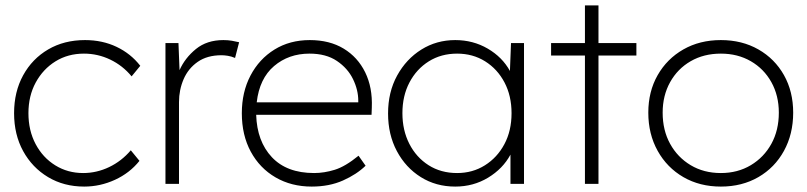

<svg xmlns="http://www.w3.org/2000/svg" viewBox="-20 -679 2981 709"><path d="M291 10Q216 10 157.5 -25Q99 -60 65.5 -121Q32 -182 32 -261Q32 -340 65.5 -401Q99 -462 158 -496.5Q217 -531 294 -531Q358 -531 410.5 -506Q463 -481 498 -436L466 -397Q433 -437 387 -459Q341 -481 290 -481Q231 -481 185 -452.5Q139 -424 112 -374.5Q85 -325 85 -261Q85 -197 111.5 -147Q138 -97 184 -68.5Q230 -40 287 -40Q337 -40 383 -62Q429 -84 463 -124L495 -85Q459 -40 404.5 -15Q350 10 291 10Z M591 0V-520H639L643 -420Q663 -465 703.5 -498Q744 -531 805 -531Q822 -531 836.5 -528.5Q851 -526 863 -523L848 -465Q834 -471 821 -473Q808 -475 798 -475Q745 -475 710 -450.5Q675 -426 658 -386.5Q641 -347 641 -302V0Z M1131 10Q1056 10 997.5 -24Q939 -58 906 -119Q873 -180 873 -261Q873 -339 905 -400Q937 -461 993.5 -496Q1050 -531 1124 -531Q1197 -531 1249 -499.5Q1301 -468 1328.5 -412Q1356 -356 1353 -282L1352 -255H926Q929 -157 984 -98.5Q1039 -40 1140 -40Q1177 -40 1216 -52Q1255 -64 1304 -104L1330 -67Q1297 -35 1246.5 -12.5Q1196 10 1131 10ZM1123 -481Q1046 -481 992 -435Q938 -389 928 -301H1303V-307Q1303 -347 1283.5 -387Q1264 -427 1224 -454Q1184 -481 1123 -481Z M1661 10Q1590 10 1534 -25Q1478 -60 1445.5 -121Q1413 -182 1413 -260Q1413 -339 1446.5 -400Q1480 -461 1536 -496Q1592 -531 1661 -531Q1727 -531 1781 -499.5Q1835 -468 1863 -417L1867 -520H1915V0H1865V-108Q1837 -56 1782.5 -23Q1728 10 1661 10ZM1668 -40Q1725 -40 1770.5 -68.5Q1816 -97 1842.5 -146.5Q1869 -196 1869 -261Q1869 -325 1843 -374.5Q1817 -424 1771.5 -452.5Q1726 -481 1668 -481Q1609 -481 1563.5 -452.5Q1518 -424 1492 -374.5Q1466 -325 1466 -261Q1466 -198 1491.5 -148Q1517 -98 1562.5 -69Q1608 -40 1668 -40Z M2140 0V-474H2015V-520H2140V-659H2190V-520H2330V-474H2190V0Z M2642 10Q2564 10 2503.5 -25Q2443 -60 2408.5 -122Q2374 -184 2374 -263Q2374 -341 2408.5 -401.5Q2443 -462 2503.5 -496.5Q2564 -531 2642 -531Q2720 -531 2780.5 -496.5Q2841 -462 2875 -401.5Q2909 -341 2909 -263Q2909 -184 2875 -122Q2841 -60 2780.5 -25Q2720 10 2642 10ZM2642 -40Q2704 -40 2752.5 -69Q2801 -98 2828.5 -148Q2856 -198 2856 -263Q2856 -326 2828.5 -375.5Q2801 -425 2752.5 -453Q2704 -481 2642 -481Q2579 -481 2530.5 -453Q2482 -425 2454.5 -375.5Q2427 -326 2427 -263Q2427 -198 2454.5 -148Q2482 -98 2530.5 -69Q2579 -40 2642 -40Z"/></svg>

Font: Lexend Deca ExtraLight
Style: Regular
Weight: 200
Designer: Bonnie Shaver-Troup, Thomas Jockin
Foundry: Lexend
Version: Version 1.008; ttfautohint (v1.8.4.7-5d5b)